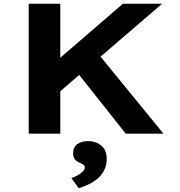

<svg xmlns="http://www.w3.org/2000/svg" viewBox="-20 -720 969 1034"><path d="M252.1 -183.5 210.6 -327.9 642.1 -700H853.3ZM134.7 0V-700H304.7V0ZM657.3 0 376.4 -354.5 482.8 -462.4 860.5 0ZM404.3 293.5 364.2 238.9Q378.2 234.7 394.8 226Q411.4 217.2 424 205.3Q436.6 193.4 436.6 181.2Q436.6 172 430.1 167.6Q423.7 163.3 412 158Q393.2 150.4 383.5 138.4Q373.8 126.4 373.8 104.9Q373.8 72.1 396.9 56Q420 39.8 454.3 39.8Q495.2 39.8 524.9 63.6Q554.7 87.4 554.7 136.9Q554.7 167.4 543 192.6Q531.3 217.9 510.5 237.2Q489.7 256.5 462.4 270.4Q435.2 284.2 404.3 293.5Z"/></svg>

Font: Lexend Giga
Style: Regular
Weight: 400
Designer: Bonnie Shaver-Troup, Thomas Jockin
Foundry: Lexend
Version: Version 1.007